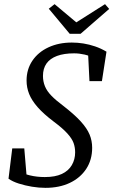

<svg xmlns="http://www.w3.org/2000/svg" viewBox="-20 -890 546 925"><path d="M21 -29 39 -175H97L109 -32L62 -69Q91 -53 124.5 -45Q158 -37 196 -37Q246 -37 278 -52Q310 -67 326 -94.5Q342 -122 342 -156Q342 -180 334.5 -201Q327 -222 304.5 -247Q282 -272 239 -304Q190 -341 161.5 -373.5Q133 -406 120.5 -437Q108 -468 108 -502Q108 -556 136 -597.5Q164 -639 213.5 -662Q263 -685 326 -685Q354 -685 382 -680.5Q410 -676 438 -666.5Q466 -657 493 -641L471 -499H411L404 -640L448 -603Q414 -621 388 -627Q362 -633 337 -633Q288 -633 254.5 -620.5Q221 -608 204 -584Q187 -560 187 -524Q187 -498 196.5 -474.5Q206 -451 228 -428.5Q250 -406 285 -380Q339 -338 369 -305Q399 -272 411.5 -242Q424 -212 424 -178Q424 -120 395.5 -76.5Q367 -33 316.5 -9Q266 15 199 15Q167 15 134 9.5Q101 4 71 -5.5Q41 -15 21 -29ZM243 -870 373 -761H314L486 -870L506 -847L368 -727H316L215 -848Z"/></svg>

Font: Source Serif 4 18pt
Style: Italic
Weight: 400
Italic angle: -12°
Designer: Frank Grießhammer
Foundry: Adobe Systems Incorporated
Version: Version 4.004;hotconv 1.0.116;makeotfexe 2.5.65601